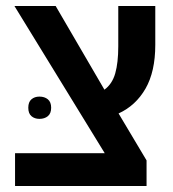

<svg xmlns="http://www.w3.org/2000/svg" viewBox="-20 -618 574 638"><path d="M30 0V-109H328L28 -598H165L327 -320Q353 -339 363 -374.5Q373 -410 373 -464V-598H496V-469Q496 -380 463.5 -323.5Q431 -267 374 -241L467 -85V0ZM74 -260Q74 -279 84.5 -288Q95 -297 111 -297Q128 -297 139 -288Q150 -279 150 -260Q150 -241 139 -232Q128 -223 111 -223Q95 -223 84.5 -232Q74 -241 74 -260Z"/></svg>

Font: Noto Sans Hebrew SemiCondensed SemiBold
Style: Regular
Weight: 600
Width: 4
Designer: Monotype Design Team
Foundry: Monotype Imaging Inc.
Version: Version 2.004; ttfautohint (v1.8.4.7-5d5b)